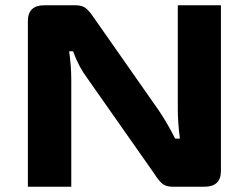

<svg xmlns="http://www.w3.org/2000/svg" viewBox="-20 -710 945 730"><path d="M820 -690V-60Q820 0 757 0H637Q612 0 598 -11Q584 -22 567 -49L313 -411Q278 -458 258 -515H243Q251 -457 251 -407V0H86V-630Q86 -690 149 -690H267Q292 -690 306 -679Q320 -668 338 -641L583 -291Q614 -246 646 -183H664Q656 -244 656 -296V-690Z"/></svg>

Font: Exo 2 Expanded
Style: Bold
Weight: 700
Width: 7
Designer: Natanael Gama
Version: Version 1.001;PS 001.001;hotconv 1.0.70;makeotf.lib2.5.58329